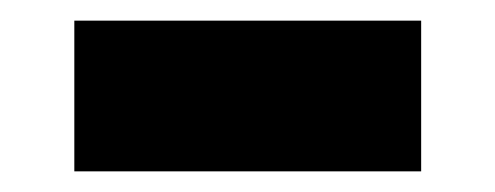

<svg xmlns="http://www.w3.org/2000/svg" viewBox="-20 -383 480 186"><path d="M52 -217V-363H388V-217Z"/></svg>

Font: M PLUS 1 Thin ExtraBold
Style: Regular
Weight: 800
Version: Version 1.001